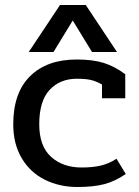

<svg xmlns="http://www.w3.org/2000/svg" viewBox="-20 -733 556 768"><path d="M220 -713H323L448 -525H348L271 -651L194 -525H95ZM33 -236Q33 -362 100.5 -428.5Q168 -495 287 -495Q352 -495 396 -481Q440 -467 481 -436V-340H388V-395Q365 -408 344 -413Q323 -418 287 -418Q220 -418 178.5 -373.5Q137 -329 137 -236Q137 -148 184.5 -105.5Q232 -63 306 -63Q352 -63 384.5 -71Q417 -79 446 -98L483 -37Q441 -8 397.5 3.5Q354 15 290 15Q218 15 159.5 -14Q101 -43 67 -100Q33 -157 33 -236Z"/></svg>

Font: Pridi
Style: Regular
Weight: 400
Designer: Katatrad Team
Foundry: CadsonDemak
Version: Version 1.001